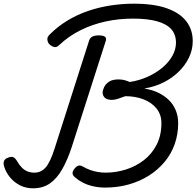

<svg xmlns="http://www.w3.org/2000/svg" viewBox="-45 -1005 1066 1042"><path d="M526 13Q493 13 463 6.5Q433 0 408.5 -12Q384 -24 367 -39Q351 -50 349 -62Q347 -74 359 -89Q370 -103 380.5 -106Q391 -109 405 -101Q424 -90 444.5 -82.5Q465 -75 486.5 -71.5Q508 -68 528 -68Q584 -68 638 -85Q692 -102 735.5 -135.5Q779 -169 805 -219.5Q831 -270 831 -337Q831 -383 804.5 -416Q778 -449 733.5 -466Q689 -483 635 -483Q615 -476 597 -469.5Q579 -463 562 -463Q536 -463 524 -474.5Q512 -486 512 -502Q512 -515 520 -532Q528 -549 546.5 -561.5Q565 -574 598 -574Q618 -574 633 -569.5Q648 -565 659 -560Q711 -568 756.5 -588.5Q802 -609 836.5 -638Q871 -667 890.5 -702Q910 -737 910 -773Q910 -818 884.5 -846.5Q859 -875 807.5 -889.5Q756 -904 676 -904Q600 -904 528.5 -888.5Q457 -873 393 -841.5Q329 -810 277 -761Q261 -745 246 -750.5Q231 -756 220 -768Q212 -780 212 -793Q212 -806 226 -819Q268 -861 319.5 -892.5Q371 -924 430 -944.5Q489 -965 553 -975Q617 -985 681 -985Q790 -985 860.5 -960Q931 -935 966 -889.5Q1001 -844 1001 -782Q1001 -735 980.5 -692.5Q960 -650 924.5 -615.5Q889 -581 842 -557.5Q795 -534 740 -525V-524Q780 -518 813.5 -502Q847 -486 871.5 -462Q896 -438 909 -406Q922 -374 922 -337Q922 -276 903 -222.5Q884 -169 848 -126Q812 -83 763 -52Q714 -21 654 -4Q594 13 526 13ZM134 17Q95 17 63 0.5Q31 -16 9 -43Q-13 -70 -22 -100Q-28 -118 -23.5 -130.5Q-19 -143 -2 -149Q16 -157 27 -152Q38 -147 48 -130Q60 -109 74 -95Q88 -81 105 -74.5Q122 -68 141 -68Q178 -68 203 -96.5Q228 -125 252 -201L439 -786Q444 -800 456.5 -806.5Q469 -813 491 -813Q514 -813 524 -806Q534 -799 529 -783L344 -206Q321 -136 292 -85.5Q263 -35 225 -9Q187 17 134 17Z"/></svg>

Font: Playwrite NO
Style: Regular
Weight: 400
Designer: Veronika Burian, José Scaglione
Foundry: TypeTogether
Version: Version 1.002